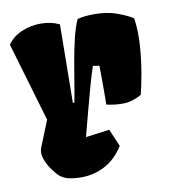

<svg xmlns="http://www.w3.org/2000/svg" viewBox="-70 -638 641 710"><g transform="rotate(-10 250.5 -283.0)"><path d="M180.2 9.8Q156.7 9.8 134.3 5.4Q111.8 1 96.2 -13.7Q88.9 -20.5 75 -39.3Q61 -58.1 52.5 -81.5Q43.9 -105 52.2 -125.5L91.3 -222.2L3.9 -519Q23.4 -547.4 57.6 -561.8Q91.8 -576.2 128.4 -576.2Q168.5 -576.2 199.2 -561L195.8 -267.1L201.2 -266.1Q206.1 -288.6 212.4 -327.9Q218.8 -367.2 226.6 -412.6Q234.4 -458 244.4 -500Q254.4 -542 267.1 -569.3Q282.7 -573.2 298.1 -574.7Q313.5 -576.2 327.6 -576.2Q377.4 -576.7 415.5 -562.7Q453.6 -548.8 473.6 -535.2Q480.5 -486.8 476.8 -433.6Q473.1 -380.4 464.8 -332.5Q456.5 -284.7 448.2 -252.4Q413.6 -232.9 381.1 -232.2Q348.6 -231.4 316.4 -239.3Q316.9 -254.4 316.9 -280.8Q316.9 -307.1 316.9 -335.7Q316.9 -364.3 316.4 -384.8L292.5 -388.7Q282.7 -359.9 270.5 -316.7Q258.3 -273.4 245.8 -225.6Q233.4 -177.7 221.7 -133.8L311 -145.5L338.9 -80.1Q309.1 -33.2 267.8 -11.7Q226.6 9.8 180.2 9.8Z"/></g></svg>

Font: Fruktur
Style: Regular
Weight: 400
Designer: Viktoriya Grabowska, Eben Sorkin
Foundry: Viktoriya Grabowska
Version: Version 1.008; ttfautohint (v1.8.4.7-5d5b)